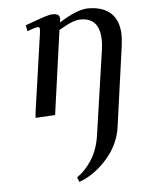

<svg xmlns="http://www.w3.org/2000/svg" viewBox="-54 -500 650 847"><g transform="rotate(-5 271.5 -76.5)"><path d="M87.9 -405.8Q151.9 -429.2 174.6 -436.5Q197.3 -443.8 210.9 -443.8Q241.2 -443.8 241.2 -421.9Q241.2 -416 240.2 -411.1L238.8 -404.8Q319.8 -456.1 367.2 -456.1Q434.6 -456.1 469.7 -422.1Q504.9 -388.2 504.9 -323.2Q504.9 -306.6 501 -274.9L452.1 76.2Q441.4 153.8 386.2 216.3Q331.1 278.8 263.2 303.2L254.9 282.2Q290.5 258.8 319.3 214.8Q348.1 170.9 357.9 108.9L413.1 -270Q416 -291.5 416 -308.1Q416 -410.2 331.1 -410.2Q295.9 -410.2 233.9 -372.1L182.1 0L95.2 4.9L97.2 -19L147.9 -372.1Q150.9 -393.1 141.1 -393.1Q128.4 -393.1 92.8 -378.9Z"/></g></svg>

Font: Dehuti Alt
Style: Bold-Italic
Weight: 700
Version: Version 1.2